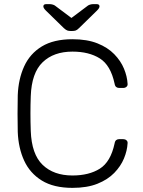

<svg xmlns="http://www.w3.org/2000/svg" viewBox="-20 -900 691 930"><path d="M331 10Q240 10 182.5 -25.5Q125 -61 97 -122Q69 -183 66 -261Q65 -302 65 -349Q65 -396 66 -439Q69 -517 97 -578.5Q125 -640 182.5 -675Q240 -710 331 -710Q402 -710 452 -690Q502 -670 533.5 -637.5Q565 -605 580.5 -567.5Q596 -530 598 -494Q599 -485 592.5 -479.5Q586 -474 577 -474H557Q549 -474 543 -478.5Q537 -483 535 -495Q516 -584 463.5 -617Q411 -650 331 -650Q240 -650 186.5 -598.5Q133 -547 129 -434Q126 -352 129 -266Q133 -153 186.5 -101.5Q240 -50 331 -50Q411 -50 463.5 -83Q516 -116 535 -205Q537 -217 543 -221.5Q549 -226 557 -226H577Q586 -226 592.5 -220.5Q599 -215 598 -206Q596 -170 580.5 -132.5Q565 -95 533.5 -62.5Q502 -30 452 -10Q402 10 331 10ZM321 -750Q314 -750 307 -752Q300 -754 289 -764L202 -849Q190 -861 190 -869Q190 -880 204 -880H221Q227 -880 234.5 -878Q242 -876 246 -873L326 -813L406 -873Q410 -876 417.5 -878Q425 -880 431 -880H448Q462 -880 462 -869Q462 -861 450 -849L363 -764Q353 -754 346 -752Q339 -750 331 -750Z"/></svg>

Font: Rubik Light
Style: Regular
Weight: 300
Designer: Hubert and Fischer
Foundry: Hubert and Fischer
Version: Version 2.300;gftools[0.9.30]